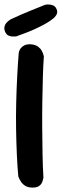

<svg xmlns="http://www.w3.org/2000/svg" viewBox="-32 -851 280 871"><path d="M116 0Q96 0 83.5 -7.5Q71 -15 64 -25.5Q57 -36 54 -43.5Q51 -51 51 -51Q47 -94 44.5 -148.5Q42 -203 41 -263.5Q40 -324 41.5 -385.5Q43 -447 46 -504.5Q49 -562 53 -611Q53 -611 54.5 -617.5Q56 -624 62 -632Q68 -640 79 -645.5Q90 -651 109 -650Q129 -648 140.5 -639.5Q152 -631 157.5 -620.5Q163 -610 165 -602.5Q167 -595 167 -595Q164 -556 162.5 -503.5Q161 -451 160 -391.5Q159 -332 159.5 -271Q160 -210 161 -152Q162 -94 165 -45Q165 -45 163.5 -38Q162 -31 158 -22Q154 -13 144 -6.5Q134 0 116 0ZM42 -686Q42 -686 36.5 -685.5Q31 -685 22.5 -685.5Q14 -686 6 -690Q-2 -694 -7 -703Q-14 -717 -12 -728Q-10 -739 -3 -747Q4 -755 10 -759Q16 -763 16 -763Q65 -786 102.5 -801Q140 -816 172 -829Q172 -829 177.5 -830Q183 -831 191 -830.5Q199 -830 207.5 -827Q216 -824 222 -815Q228 -805 227.5 -796.5Q227 -788 223 -782Q219 -776 215.5 -772.5Q212 -769 212 -769Q194 -754 172 -742Q150 -730 127 -719.5Q104 -709 82.5 -701Q61 -693 42 -686Z"/></svg>

Font: Sour Gummy Medium
Style: Regular
Weight: 500
Designer: Stefie Justprince
Foundry: Eifetstype
Version: Version 1.000